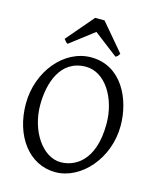

<svg xmlns="http://www.w3.org/2000/svg" viewBox="-125 -928 850 1030"><g transform="rotate(15 300.0 -412.5)"><path d="M295 -44C194 -44 110 -169 110 -313C110 -432 152 -574 295 -574C403 -574 480 -447 480 -307C480 -95 369 -44 295 -44ZM309 -630C159 -630 34 -479 34 -299C34 -123 133 15 281 15C422 15 556 -132 556 -316C556 -461 480 -630 309 -630ZM445 -675 454 -689 326 -840H274L145 -689C153 -681 155 -673 167 -667L300 -769L433 -667C439 -670 443 -673 445 -675Z"/></g></svg>

Font: Temporarium
Style: Regular
Weight: 400
Version: Version 1.1